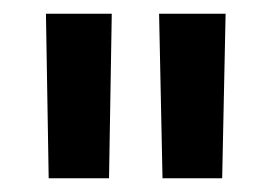

<svg xmlns="http://www.w3.org/2000/svg" viewBox="-20 -740 395 280"><path d="M212 -720H309L304 -480H217ZM47 -720H143L139 -480H51Z"/></svg>

Font: Kufam Medium
Style: Regular
Weight: 500
Designer: Wael Morcos, Artur Schmal
Foundry: Original Type
Version: Version 1.300; ttfautohint (v1.8.3)